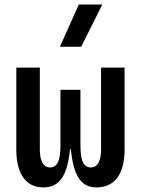

<svg xmlns="http://www.w3.org/2000/svg" viewBox="-20 -815 626 845"><path d="M403.8 9.8Q352.1 9.8 325.4 -32.5Q298.8 -74.7 291 -168H291.5L334 -175.8Q334 -122.6 345.5 -100.3Q356.9 -78.1 379.4 -78.1Q401.9 -78.1 413.3 -98.6Q424.8 -119.1 424.8 -156.2V-517.6H528.3V-156.2Q528.3 -76.7 496.6 -33.4Q464.8 9.8 403.8 9.8ZM171.4 9.8Q113.3 9.8 82.5 -33.4Q51.8 -76.7 51.8 -156.2V-517.6H155.3V-156.2Q155.3 -119.1 166.7 -98.6Q178.2 -78.1 200.7 -78.1Q223.1 -78.1 234.6 -100.3Q246.1 -122.6 246.1 -175.8L288.6 -168H289.1Q281.2 -74.7 253.4 -32.5Q225.6 9.8 171.4 9.8ZM246.1 -158.2V-419.9H334V-158.2ZM243.7 -609.4 326.7 -794.9H430.2L337.4 -609.4Z"/></svg>

Font: Cascadia Code
Style: Regular
Weight: 400
Designer: Aaron Bell
Foundry: Saja Typeworks
Version: Version 2404.023